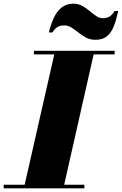

<svg xmlns="http://www.w3.org/2000/svg" viewBox="-65 -1027 664 1047"><path d="M65 0 235.5 -750H450L280.5 0ZM-45 0V-19.5H395V0ZM120 -730.5V-750H560V-730.5ZM455.5 -810Q426.5 -810 404.2 -822Q382 -834 362.8 -849.5Q343.5 -865 324.8 -876.8Q306 -888.5 284.5 -888.5Q267 -888.5 251.5 -881.2Q236 -874 221 -850H201.5Q211.5 -892.5 227.8 -928.2Q244 -964 270.2 -985.5Q296.5 -1007 336 -1007Q362 -1007 383.5 -995Q405 -983 423.5 -967.2Q442 -951.5 459.8 -939.5Q477.5 -927.5 496.5 -927.5Q514 -927.5 529.5 -935.2Q545 -943 560 -967H579.5Q569.5 -919.5 555.8 -884.2Q542 -849 518.5 -829.5Q495 -810 455.5 -810Z"/></svg>

Font: Bodoni Moda 11pt Black
Style: Italic
Weight: 900
Italic angle: -13°
Designer: Owen Earl
Foundry: indestructible type
Version: Version 2.004